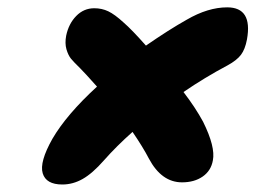

<svg xmlns="http://www.w3.org/2000/svg" viewBox="-20 -573 740 517"><path d="M147.9 -76.2Q104 -76.2 95 -106.4Q85.9 -136.7 121.1 -199.2Q159.2 -264.6 241.2 -339.8Q209 -376 195.8 -389.2Q178.7 -405.8 171.1 -415Q163.6 -424.3 158.9 -440.4Q154.3 -456.5 158.2 -477.1Q165 -509.3 185.3 -530Q205.6 -550.8 233.9 -550.8Q254.4 -550.8 271.7 -542.5Q289.1 -534.2 313 -512.2Q334.5 -493.7 373 -450.2Q435.1 -493.2 482.9 -520Q540 -553.2 591.8 -553.2Q660.6 -553.2 645 -466.8Q640.1 -440.4 628.9 -425.5Q617.7 -410.6 592.8 -397Q531.2 -364.3 474.1 -325.2Q506.3 -283.2 526.9 -245.1Q560.5 -177.2 553.2 -141.1Q548.3 -113.3 525.9 -97.7Q503.4 -82 470.2 -82Q415 -82 380.9 -146Q365.2 -176.3 336.9 -217.8Q293.9 -179.7 259.8 -141.1Q229 -106 202.6 -91.1Q176.3 -76.2 147.9 -76.2Z"/></svg>

Font: Shantell Sans Normal
Style: Italic
Weight: 800
Italic angle: -11.31°
Designer: Stephen Nixon, Anya Danilova, Shantell Martin
Foundry: Arrow Type
Version: Version 1.006;[559af2be0]